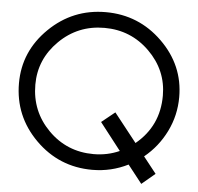

<svg xmlns="http://www.w3.org/2000/svg" viewBox="-54 -776 918 888"><g transform="rotate(5 405.0 -332.5)"><path d="M402 11Q248 11 139 -97.5Q30 -206 30 -359Q30 -507 139.5 -614Q249 -721 402 -721Q555 -721 664.5 -614Q774 -507 774 -359Q774 -274 737 -199Q700 -124 636 -72L696 4L634 56L568 -28Q490 11 402 11ZM402 -62Q466 -62 522 -87L424 -213L486 -263L591 -130Q698 -218 698 -359Q698 -477 611.5 -562.5Q525 -648 402 -648Q279 -648 192.5 -562.5Q106 -477 106 -359Q106 -235 192 -148.5Q278 -62 402 -62Z"/></g></svg>

Font: Arcon
Style: Regular
Weight: 400
Designer: M. Zarth
Foundry: martin zarth - visuelle & digitale kommunikation
Version: Version 1.131;PS 001.131;hotconv 1.0.70;makeotf.lib2.5.58329